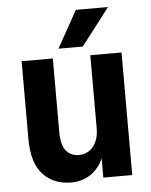

<svg xmlns="http://www.w3.org/2000/svg" viewBox="-53 -774 651 827"><g transform="rotate(-5 272.5 -360.5)"><path d="M222 9Q146 9 100 -40.5Q54 -90 54 -193V-530H189V-214Q189 -156 209.5 -131Q230 -106 265 -106Q283 -106 298.5 -113Q314 -120 326 -134Q338 -148 344.5 -168Q351 -188 351 -214V-530H486V0H361V-83Q343 -41 306.5 -16Q270 9 222 9ZM306 -730H445L322 -570H217Z"/></g></svg>

Font: Golos UI VF
Style: Regular
Weight: 400
Designer: A.Korolkova, Vitaly Kuzmin
Foundry: ParaType Ltd
Version: Version 2.000